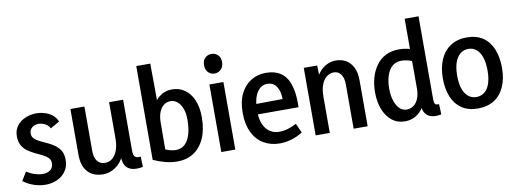

<svg xmlns="http://www.w3.org/2000/svg" viewBox="-65 -1202 4275 1593"><g transform="rotate(-10 2073.0 -405.5)"><path d="M213 14Q166 14 117 -2Q68 -18 27 -50L71 -122Q102 -101 138.5 -89.5Q175 -78 208 -78Q244 -78 269.5 -97Q295 -116 295 -154Q295 -182 277 -199.5Q259 -217 230.5 -231Q202 -245 171 -259.5Q140 -274 111.5 -294Q83 -314 65 -345Q47 -376 47 -424Q47 -474 74.5 -510Q102 -546 146 -564.5Q190 -583 238 -583Q291 -583 340.5 -560Q390 -537 414 -484L337 -439Q322 -467 294.5 -480.5Q267 -494 241 -494Q221 -494 203.5 -486Q186 -478 175 -463Q164 -448 164 -425Q164 -399 182 -381.5Q200 -364 228.5 -350.5Q257 -337 288.5 -322.5Q320 -308 348 -288Q376 -268 394 -238Q412 -208 412 -162Q412 -105 384 -65.5Q356 -26 311 -6Q266 14 213 14Z M867 -116H879Q850 -51 800.5 -19.5Q751 12 701 12Q617 12 570.5 -38Q524 -88 524 -182V-569H642V-194Q642 -140 665 -109.5Q688 -79 731 -79Q766 -79 792.5 -101Q819 -123 834.5 -164.5Q850 -206 850 -266V-569H968V-141Q968 -108 977.5 -93Q987 -78 1013 -78Q1017 -78 1021.5 -78Q1026 -78 1030 -79L1033 8Q1020 11 1006 12.5Q992 14 980 14Q926 14 896.5 -16.5Q867 -47 867 -116Z M1324 14Q1275 14 1224 1Q1173 -12 1123 -35L1124 -825H1242L1245 -422H1199Q1223 -506 1271.5 -544.5Q1320 -583 1381 -583Q1441 -583 1487.5 -551Q1534 -519 1560 -458.5Q1586 -398 1586 -313Q1586 -210 1553.5 -136.5Q1521 -63 1462 -24.5Q1403 14 1324 14ZM1327 -82Q1374 -82 1404.5 -111Q1435 -140 1450 -192Q1465 -244 1465 -312Q1465 -370 1449.5 -409.5Q1434 -449 1408.5 -469Q1383 -489 1353 -489Q1320 -489 1295.5 -470Q1271 -451 1256.5 -415Q1242 -379 1242 -326L1241 -102Q1265 -92 1286.5 -87Q1308 -82 1327 -82Z M1695 0V-569H1813V0ZM1754 -651Q1724 -651 1701.5 -672.5Q1679 -694 1679 -735Q1679 -774 1701.5 -795Q1724 -816 1755 -816Q1786 -816 1808.5 -795Q1831 -774 1831 -735Q1831 -695 1808 -673Q1785 -651 1754 -651Z M2187 14Q2111 14 2051.5 -21Q1992 -56 1959 -124Q1926 -192 1926 -289Q1926 -385 1958.5 -450Q1991 -515 2046.5 -549Q2102 -583 2169 -583Q2249 -583 2298 -548.5Q2347 -514 2369 -448Q2391 -382 2391 -292V-255H1992L1994 -342L2272 -345Q2272 -377 2265.5 -403.5Q2259 -430 2246.5 -449.5Q2234 -469 2214.5 -480Q2195 -491 2168 -491Q2114 -491 2080.5 -438Q2047 -385 2047 -285Q2047 -185 2089 -133.5Q2131 -82 2199 -82Q2235 -82 2270.5 -92.5Q2306 -103 2345 -123L2380 -44Q2333 -14 2283.5 0Q2234 14 2187 14Z M2810 0V-375Q2810 -428 2788 -458.5Q2766 -489 2727 -489Q2697 -489 2670 -469.5Q2643 -450 2626 -409Q2609 -368 2609 -302V0H2490V-569H2603L2608 -405H2571Q2594 -495 2646 -539Q2698 -583 2762 -583Q2810 -583 2847.5 -561Q2885 -539 2906.5 -495.5Q2928 -452 2928 -387V0Z M3502 -825V-122Q3502 -96 3511 -85.5Q3520 -75 3543 -78L3547 9Q3501 19 3466 10.5Q3431 2 3411.5 -27Q3392 -56 3392 -110V-147H3428Q3405 -66 3355.5 -26Q3306 14 3242 14Q3178 14 3132 -22.5Q3086 -59 3061.5 -122.5Q3037 -186 3037 -266Q3037 -331 3053 -388Q3069 -445 3101 -489.5Q3133 -534 3181.5 -558.5Q3230 -583 3295 -583Q3336 -583 3377 -572.5Q3418 -562 3464 -536L3389 -467Q3366 -477 3341.5 -482Q3317 -487 3298 -487Q3250 -487 3219 -459Q3188 -431 3173 -383Q3158 -335 3158 -275Q3158 -218 3172.5 -174Q3187 -130 3212 -105Q3237 -80 3271 -80Q3304 -80 3329.5 -98Q3355 -116 3370 -151.5Q3385 -187 3385 -239V-825Z M3988 -282Q3988 -347 3973 -393Q3958 -439 3929.5 -463Q3901 -487 3861 -487Q3822 -487 3792.5 -463Q3763 -439 3747.5 -393.5Q3732 -348 3732 -284Q3732 -220 3747 -175Q3762 -130 3791 -106Q3820 -82 3859 -82Q3900 -82 3929 -105.5Q3958 -129 3973 -174.5Q3988 -220 3988 -282ZM4110 -284Q4110 -193 4080 -125.5Q4050 -58 3993.5 -22Q3937 14 3856 14Q3774 14 3719.5 -23.5Q3665 -61 3638 -127.5Q3611 -194 3611 -282Q3611 -373 3641 -441Q3671 -509 3728 -546Q3785 -583 3864 -583Q3946 -583 4000.5 -546Q4055 -509 4082.5 -441.5Q4110 -374 4110 -284Z"/></g></svg>

Font: Yaldevi ExtraLight SemiBold
Style: Regular
Weight: 600
Version: Version 1.100